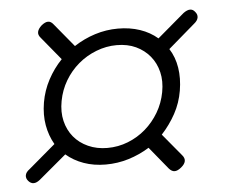

<svg xmlns="http://www.w3.org/2000/svg" viewBox="-41 -655 682 563"><g transform="rotate(-5 300.0 -373.5)"><path d="M477 -184Q485 -175 483.5 -166Q482 -157 471 -148Q460 -139 451.5 -139Q443 -139 435 -148L381 -214Q352 -196 319.5 -186Q287 -176 252 -176Q217 -176 187.5 -186.5Q158 -197 136 -216L55 -148Q45 -140 36.5 -140Q28 -140 21 -148Q14 -156 15.5 -165Q17 -174 28 -182L107 -249Q92 -275 86.5 -306Q81 -337 87 -373Q93 -408 109.5 -439Q126 -470 150 -495L94 -563Q86 -572 88 -581Q90 -590 100 -599Q111 -608 119.5 -608Q128 -608 135 -599L192 -530Q221 -549 254 -559.5Q287 -570 322 -570Q357 -570 386.5 -560Q416 -550 438 -531L518 -599Q529 -607 537.5 -607Q546 -607 552 -599Q559 -591 557.5 -582Q556 -573 546 -565L467 -497Q483 -472 488 -440.5Q493 -409 487 -373Q481 -337 464 -306Q447 -275 423 -249ZM261 -224Q293 -224 322 -235.5Q351 -247 374 -267Q397 -287 413 -314Q429 -341 435 -373Q441 -405 434.5 -432Q428 -459 411.5 -479Q395 -499 370.5 -510.5Q346 -522 314 -522Q283 -522 253.5 -510.5Q224 -499 200.5 -479Q177 -459 161 -432Q145 -405 139 -373Q133 -341 139.5 -314Q146 -287 162.5 -267Q179 -247 204.5 -235.5Q230 -224 261 -224Z"/></g></svg>

Font: Maple Mono NL Thin
Style: Italic
Weight: 250
Italic angle: -10°
Monospace: yes
Designer: subframe7536
Version: Version 7.000